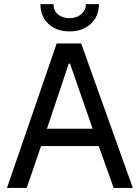

<svg xmlns="http://www.w3.org/2000/svg" viewBox="-20 -921 684 941"><path d="M320.8 -767.1Q256.8 -767.1 217.5 -804Q178.2 -840.8 178.2 -900.9H242.2Q242.2 -870.1 263.7 -851.1Q285.2 -832 320.8 -832Q356 -832 378.4 -851.6Q400.9 -871.1 400.9 -900.9H464.8Q464.8 -840.8 424.8 -804Q384.8 -767.1 320.8 -767.1ZM181.2 -205.1 110.8 0H14.2L257.8 -708H377.9L630.9 0H537.1L463.9 -205.1ZM316.9 -608.9 210 -290H434.1L323.2 -608.9Z"/></svg>

Font: Sarala
Style: Regular
Weight: 400
Designer: Andres Torresi
Foundry: Huerta Tipografica
Version: Version 1.004;PS 001.003;hotconv 1.0.70;makeotf.lib2.5.58329